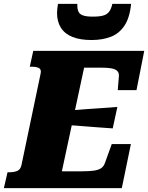

<svg xmlns="http://www.w3.org/2000/svg" viewBox="-56 -973 766 993"><path d="M621 -228 574 0H-36L-17 -82H-7Q16 -82 33 -89Q50 -96 55 -119L154 -592Q159 -614 145.5 -621Q132 -628 108 -628H98L116 -710H690L650 -507H553L559 -579Q560 -597 550 -606.5Q540 -616 520 -619.5Q500 -623 470 -623H379L264 -87H365Q405 -87 429.5 -90.5Q454 -94 467.5 -103.5Q481 -113 487 -131L522 -228ZM310 -402Q350 -406 390 -408.5Q430 -411 470.5 -414Q511 -417 551 -420L527 -309Q488 -312 449.5 -314.5Q411 -317 372 -320.5Q333 -324 293 -326ZM418 -766Q473 -766 516.5 -782.5Q560 -799 587.5 -840Q615 -881 622 -953H525Q519 -926 508 -912Q497 -898 477.5 -892.5Q458 -887 424 -887Q392 -887 374 -893Q356 -899 349.5 -913.5Q343 -928 344 -953H244Q242 -941 240.5 -929Q239 -917 239 -906Q239 -861 259 -829.5Q279 -798 318.5 -782Q358 -766 418 -766Z"/></svg>

Font: Roboto Serif 20pt ExtraBold
Style: Italic
Weight: 800
Italic angle: -10°
Version: Version 1.007